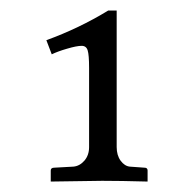

<svg xmlns="http://www.w3.org/2000/svg" viewBox="-20 -708 347 364"><path d="M134.8 -621.1Q125.5 -621.1 107.2 -615.7Q88.9 -610.4 78.1 -605L67.9 -631.8Q129.9 -654.3 185.1 -688H201.2V-429.2Q201.2 -413.6 208.7 -403.3Q216.3 -393.1 226.1 -392.1L253.9 -390.1Q259.8 -390.1 259.8 -384.8V-363.8Q208 -365.2 173.8 -365.2L76.2 -363.8V-384.8Q76.2 -390.1 83 -390.1L119.1 -392.1Q130.9 -393.1 139.9 -403.3Q148.9 -413.6 148.9 -429.2V-579.1Q148.9 -604 146.2 -612.5Q143.6 -621.1 134.8 -621.1Z"/></svg>

Font: 1195748ac6049af8 - subset of Linux Libertine
Style: Regular
Weight: 400
Designer: Philipp H. Poll
Foundry: Philipp H. Poll
Version: Version 4.1.8